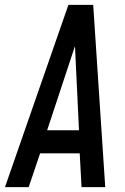

<svg xmlns="http://www.w3.org/2000/svg" viewBox="-36 -770 514 790"><path d="M-15.5 0H82L129 -139H292L299.5 0H397L347.5 -750H245.5ZM158 -234 272.5 -580.5 289 -234Z"/></svg>

Font: Mohave Medium
Style: Italic
Weight: 500
Italic angle: -8°
Designer: Gumpita Rahayu
Foundry: Tokotype
Version: Version 2.002; ttfautohint (v1.8.3)